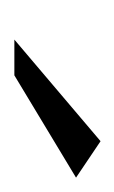

<svg xmlns="http://www.w3.org/2000/svg" viewBox="35 -658 163 274"><g transform="rotate(90 117.0 -521.5)"><path d="M37 -460 182 -583 234 -548 88 -460Z"/></g></svg>

Font: Genos Thin SemiBold
Style: Italic
Weight: 600
Italic angle: -8°
Version: Version 1.010